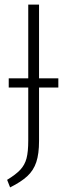

<svg xmlns="http://www.w3.org/2000/svg" viewBox="-20 -704 295 836"><path d="M234 -323H150V-90Q150 -34 138 2Q126 38 99 63Q72 88 24 112L11 79Q49 56 68.5 35Q88 14 95.5 -14.5Q103 -43 103 -92V-323H18V-363H103V-684H150V-363H234Z"/></svg>

Font: Fira Sans Extra Condensed ExtraLight
Style: Regular
Weight: 275
Width: 1
Designer: Carrois Corporate & Edenspiekermann AG
Foundry: Carrois Corporate GbR & Edenspiekermann AG
Version: Version 4.203